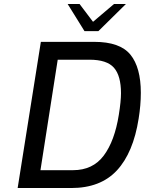

<svg xmlns="http://www.w3.org/2000/svg" viewBox="-20 -948 730 968"><path d="M186 -737H455Q585 -737 637.5 -672.5Q690 -608 690 -480Q690 -418 679 -350Q652 -178 569.5 -89Q487 0 339 0H69ZM348 -90Q448 -90 503 -163.5Q558 -237 579 -369Q590 -438 590 -478Q590 -566 554.5 -606.5Q519 -647 431 -647H271L184 -90ZM321 -928H381L449 -838L555 -928H615L476 -791H406Z"/></svg>

Font: Exo Medium
Style: Italic
Weight: 500
Italic angle: -9°
Designer: Natanael Gama
Foundry: Natanael Gama
Version: Version 1.500; ttfautohint (v1.6)